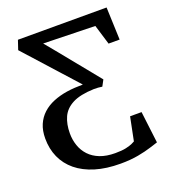

<svg xmlns="http://www.w3.org/2000/svg" viewBox="-137 -843 841 950"><g transform="rotate(-20 283.5 -368.0)"><path d="M335.3 7Q260.7 7 203.1 -10.5Q145.6 -28 106.2 -60.4Q66.9 -92.8 46.7 -137.7Q26.6 -182.6 26.6 -236.9Q26.6 -278.8 40 -310Q53.5 -341.2 77.8 -363.5Q102.2 -385.8 135.5 -399.4Q168.8 -413 208.2 -419.1Q228.3 -422.2 249.8 -423.5Q271.3 -424.9 292.9 -424.9L50.4 -694.1L66.9 -743H533.7L540.1 -571.7H481.8L450.2 -676.1L177.9 -682.9L231.2 -618.3L397.1 -414.1L379.9 -382Q369.3 -384 358.5 -384.6Q347.7 -385.2 336.1 -385.2Q263.4 -382.7 222.9 -361.6Q182.4 -340.5 166.1 -304.1Q149.8 -267.8 149.8 -219.6Q149.8 -185.3 160.3 -154.8Q170.8 -124.2 192.6 -100.8Q214.5 -77.4 248.2 -64.2Q282 -51 328.5 -51Q363.4 -51 385.1 -55.8Q406.7 -60.7 418.3 -66.1Q429.8 -71.6 434 -74L458.9 -197.4H519.3L539.6 -30.6Q525.7 -26.3 497.6 -17.3Q469.6 -8.2 428.7 -0.6Q387.9 7 335.3 7Z"/></g></svg>

Font: Merriweather Light
Style: Regular
Weight: 300
Version: Version 2.100